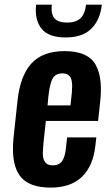

<svg xmlns="http://www.w3.org/2000/svg" viewBox="-20 -810 484 838"><path d="M266.1 -646.5Q191.4 -646.5 161.1 -685.1Q136.2 -716.8 136.2 -766.1Q136.2 -777.3 137.7 -789.6H206.1Q205.1 -780.8 205.1 -772.9Q205.1 -744.1 217.8 -730Q234.4 -711.4 272.9 -711.4Q311 -711.4 331.1 -730.2Q351.1 -749 355.5 -789.6H424.3Q417.5 -723.6 378.9 -685.1Q340.3 -646.5 266.1 -646.5ZM201.2 8.8Q101.6 8.8 64.5 -45.9Q36.1 -87.9 36.6 -161.1Q36.6 -183.6 39.1 -209L56.2 -368.2Q67.4 -477.1 116.2 -532Q165 -586.9 262.7 -586.9Q314.9 -586.9 348.9 -571Q382.8 -555.2 398.4 -525.4Q415 -495.1 418.9 -452.1Q420.4 -436 420.4 -418Q420.4 -388.7 416 -354.5L408.2 -282.2H180.2L170.9 -197.3Q168 -168 167 -143.6Q167 -141.1 167 -138.2Q167 -117.2 176.3 -103.5Q186.5 -87.9 210.4 -88.4Q239.3 -88.4 252 -108.2Q264.6 -127.9 268.1 -166L272.9 -210.4H400.4L396.5 -176.3Q387.2 -86.4 338.1 -38.8Q289.1 8.8 201.2 8.8ZM187.5 -350.1H287.6L293.5 -405.3Q294.9 -420.4 294.9 -432.6Q294.9 -457 289.1 -469.7Q280.3 -489.3 252 -489.7Q222.7 -489.7 210 -467.8Q197.3 -445.8 190.9 -386.7Z"/></svg>

Font: Oswald
Style: Medium
Weight: 500
Designer: Vernon Adams
Foundry: Vernon Adams
Version: 3.0; ttfautohint (v0.94.23-7a4d-dirty) -l 8 -r 50 -G 150 -x 